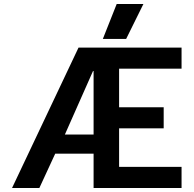

<svg xmlns="http://www.w3.org/2000/svg" viewBox="-20 -936 964 956"><path d="M561 -916H694L608 -742H492ZM371 -699H884V-594H573V-402H795V-297H573V-105H884V0H446V-171H255L176 0H40ZM446 -266V-582H443L303 -266Z"/></svg>

Font: Prompt Medium
Style: Regular
Weight: 500
Designer: Katatrad Team
Foundry: CadsonDemak
Version: Version 1.001